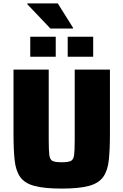

<svg xmlns="http://www.w3.org/2000/svg" viewBox="-20 -1095 722 1123"><path d="M341 8Q239 8 181.5 -7.5Q124 -23 98 -60Q72 -97 65.5 -159Q59 -221 59 -313V-688H265V-276Q265 -216 268.5 -188.5Q272 -161 287.5 -153.5Q303 -146 341 -146Q378 -146 394 -153.5Q410 -161 413.5 -188.5Q417 -216 417 -276V-688H623V-313Q623 -221 616.5 -159Q610 -97 583.5 -60Q557 -23 499.5 -7.5Q442 8 341 8ZM157 -763V-880H306V-763ZM376 -763V-880H525V-763ZM275 -928 140 -1070V-1075H318L407 -933V-928Z"/></svg>

Font: Saira ExtraBold
Style: Regular
Weight: 800
Designer: Hector Gatti with collaboration of the Omnibus-Type team
Foundry: Omnibus-Type
Version: Version 1.100; ttfautohint (v1.8.3)